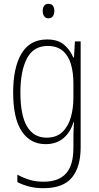

<svg xmlns="http://www.w3.org/2000/svg" viewBox="-20 -797 518 1007"><path d="M227 -590Q284 -590 316 -562.5Q348 -535 364 -496H368L373 -580H403V-24Q403 79 357 134.5Q311 190 208 190Q167 190 133.5 181.5Q100 173 71 158V119Q102 136 135 146Q168 156 208 156Q288 156 326.5 112.5Q365 69 365 -21V-61Q365 -84 365.5 -106Q366 -128 368 -156H365Q350 -104 313 -72.5Q276 -41 219 -41Q139 -41 94 -108.5Q49 -176 49 -312Q49 -443 93 -516.5Q137 -590 227 -590ZM230 -556Q155 -556 121 -490Q87 -424 87 -312Q87 -192 122 -133.5Q157 -75 224 -75Q277 -75 308 -105.5Q339 -136 352 -183.5Q365 -231 365 -283V-359Q365 -416 352 -460.5Q339 -505 309 -530.5Q279 -556 230 -556ZM234 -777Q251 -777 258 -766Q265 -755 265 -740Q265 -722 257 -711.5Q249 -701 234 -701Q219 -701 211.5 -712Q204 -723 204 -739Q204 -755 211 -766Q218 -777 234 -777Z"/></svg>

Font: Noto Sans Tamil UI Condensed ExtraLight
Style: Regular
Weight: 200
Width: 3
Designer: Jelle Bosma - Monotype Design Team
Foundry: Monotype Imaging Inc.
Version: Version 2.004; ttfautohint (v1.8.4.7-5d5b)